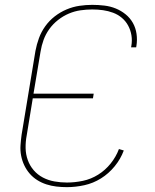

<svg xmlns="http://www.w3.org/2000/svg" viewBox="-20 -763 640 791"><path d="M256 8Q234 8 212.5 5.5Q191 3 171 -3.5Q151 -10 133.5 -21Q116 -32 102.5 -47.5Q89 -63 80 -82Q71 -101 67 -122Q63 -143 64.5 -164.5Q66 -186 69 -208L126 -553Q131 -580 140.5 -606Q150 -632 166.5 -655Q183 -678 205.5 -695.5Q228 -713 254 -724Q280 -735 307 -739Q334 -743 360 -743Q385 -743 410 -740Q435 -737 457 -728Q479 -719 497.5 -704Q516 -689 527.5 -668.5Q539 -648 542.5 -623.5Q546 -599 542 -574Q542 -573 541.5 -571Q541 -569 541 -568H520Q520 -569 520.5 -570.5Q521 -572 521 -573Q525 -596 521.5 -617.5Q518 -639 508 -657.5Q498 -676 482 -689.5Q466 -703 446 -710.5Q426 -718 404.5 -721Q383 -724 360 -724Q336 -724 311.5 -720.5Q287 -717 263.5 -707Q240 -697 219 -680.5Q198 -664 183 -643Q168 -622 159.5 -598.5Q151 -575 147 -550L118 -377H366L363 -358H115L90 -205Q85 -179 85.5 -153Q86 -127 94.5 -103.5Q103 -80 119 -61.5Q135 -43 157 -31.5Q179 -20 204.5 -15.5Q230 -11 256 -11Q288 -11 321.5 -18Q355 -25 384.5 -43.5Q414 -62 436 -89.5Q458 -117 470 -149L490 -143Q477 -108 452.5 -78Q428 -48 396 -28Q364 -8 327.5 0Q291 8 256 8Z"/></svg>

Font: Iosevka Curly Thin Extended
Style: Italic
Weight: 100
Width: 7
Italic angle: -9°
Monospace: yes
Designer: Belleve Invis
Foundry: Belleve Invis
Version: Version 11.1.0; ttfautohint (v1.8.3)